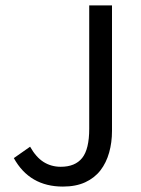

<svg xmlns="http://www.w3.org/2000/svg" viewBox="-20 -676 520 708"><path d="M212 12Q89 12 31 -93L91 -135Q113 -96 141 -78.5Q169 -61 204 -61Q257 -61 283 -93.5Q309 -126 309 -201V-656H393V-193Q393 -151 382.5 -113.5Q372 -76 350.5 -48Q329 -20 294.5 -4Q260 12 212 12Z"/></svg>

Font: TypoPRO Source Sans Pro
Style: Regular
Weight: 400
Designer: Paul D. Hunt
Foundry: Adobe Systems Incorporated
Version: Version 2.020;PS 2.000;hotconv 1.0.86;makeotf.lib2.5.63406